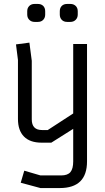

<svg xmlns="http://www.w3.org/2000/svg" viewBox="-20 -723 532 973"><path d="M351 95V-70L240 0H191Q132 0 101.5 -31Q71 -62 71 -120V-419L61 -498L129 -507L141 -415V-118Q141 -64 193 -64H222L351 -148V-500H421V95Q421 230 283 230H185L85 203L103 142L185 166H290Q323 166 337 149Q351 132 351 95ZM172 -612H155Q139 -612 128.5 -622.5Q118 -633 118 -649V-666Q118 -683 128.5 -693Q139 -703 155 -703H172Q189 -703 199 -693Q209 -683 209 -666V-649Q209 -633 199 -622.5Q189 -612 172 -612ZM337 -612H320Q303 -612 293 -622.5Q283 -633 283 -649V-666Q283 -683 293 -693Q303 -703 320 -703H337Q353 -703 363.5 -693Q374 -683 374 -666V-649Q374 -633 363.5 -622.5Q353 -612 337 -612Z"/></svg>

Font: Strong
Style: Regular
Weight: 400
Designer: Roman Shchyukin (Gaslight Type Foundry)
Foundry: Cyreal (www.cyreal.org)
Version: Version 1.001